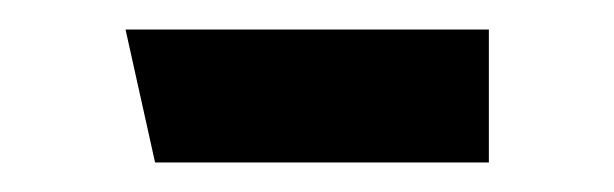

<svg xmlns="http://www.w3.org/2000/svg" viewBox="-20 -110 416 130"><path d="M65 -90H311V0H85Z"/></svg>

Font: Fira GO
Style: Regular
Weight: 400
Designer: Carrois Corporate
Foundry: Carrois Corporate GbR
Version: Version 0.300